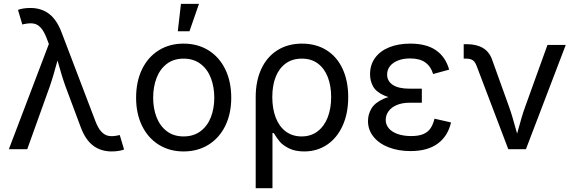

<svg xmlns="http://www.w3.org/2000/svg" viewBox="-20 -781 3008 1005"><path d="M235.8 -550.8 224.6 -580.1Q210 -618.2 193.1 -636.2Q176.3 -654.3 155.8 -657.7Q135.3 -661.1 105.5 -654.8L96.7 -652.8L74.2 -729Q82.5 -733.4 100.8 -736.3Q119.1 -739.3 138.7 -739.3Q196.3 -739.3 236.6 -708.7Q276.9 -678.2 301.8 -612.8L479 -147.9Q493.2 -110.4 510.3 -92Q527.3 -73.7 548.1 -69.8Q568.8 -65.9 598.1 -72.3L606.9 -74.2L629.4 1.5Q621.1 5.4 603.3 8.5Q585.4 11.7 564.9 11.7Q507.8 11.7 467.5 -18.8Q427.2 -49.3 402.8 -114.7L324.7 -323.7Q306.2 -373.5 282.2 -460Q266.6 -515.1 264.6 -521H296.9Q285.2 -481.9 276.9 -449.7Q268.6 -418.9 258.8 -385.7Q249 -352.5 238.8 -323.7L122.6 0H26.4Z M692.4 -269.5Q692.4 -354 723.4 -418.2Q754.4 -482.4 810.8 -517.6Q867.2 -552.7 940.9 -552.7Q1014.6 -552.7 1071.3 -517.6Q1127.9 -482.4 1159.2 -418.2Q1190.4 -354 1190.4 -269.5Q1190.4 -186 1159.2 -122.3Q1127.9 -58.6 1071.3 -23.4Q1014.6 11.7 940.9 11.7Q867.7 11.7 811.3 -23.4Q754.9 -58.6 723.6 -122.3Q692.4 -186 692.4 -269.5ZM1101.6 -269.5Q1101.6 -325.7 1084 -372.1Q1066.4 -418.5 1030 -446.3Q993.7 -474.1 940.9 -474.1Q888.7 -474.1 852.8 -446.5Q816.9 -418.9 799.3 -372.3Q781.7 -325.7 781.7 -269.5Q781.7 -213.9 799.3 -168Q816.9 -122.1 852.8 -94.5Q888.7 -66.9 940.9 -66.9Q993.7 -66.9 1030 -94.5Q1066.4 -122.1 1084 -168Q1101.6 -213.9 1101.6 -269.5ZM927.2 -760.7H1021.5L971.7 -617.2H910.6Z M1560.5 -552.7Q1633.8 -552.7 1688.5 -518.8Q1743.2 -484.9 1772.9 -421.4Q1802.7 -357.9 1802.7 -272.5Q1802.7 -187.5 1773.4 -123Q1744.1 -58.6 1691.9 -23.4Q1639.6 11.7 1572.3 11.7Q1524.9 11.7 1492.7 -4.4Q1460.4 -20.5 1444.3 -39.8Q1428.2 -59.1 1413.1 -84.5H1406.2V204.1H1318.4V-272.5Q1318.4 -357.4 1348.1 -420.9Q1377.9 -484.4 1432.9 -518.6Q1487.8 -552.7 1560.5 -552.7ZM1713.4 -272.9Q1713.4 -330.6 1696.3 -376Q1679.2 -421.4 1644.8 -447.8Q1610.4 -474.1 1560.1 -474.1Q1510.7 -474.1 1476.1 -449.2Q1441.4 -424.3 1423.3 -379.2Q1405.3 -334 1405.3 -272.9Q1405.3 -212.4 1423.1 -165.8Q1440.9 -119.1 1475.6 -93Q1510.3 -66.9 1558.6 -66.9Q1607.9 -66.9 1642.8 -93.8Q1677.7 -120.6 1695.6 -167.2Q1713.4 -213.9 1713.4 -272.9Z M1906.2 -147.5Q1906.2 -182.1 1924.1 -212.6Q1941.9 -243.2 1987.8 -263.7Q2033.7 -284.2 2111.8 -284.2H2188V-243.2H2122.6Q2085.4 -243.2 2057.4 -231.4Q2029.3 -219.7 2014.2 -199.2Q1999 -178.7 1999 -153.3Q1999 -128.4 2015.4 -109.1Q2031.7 -89.8 2062.3 -79.3Q2092.8 -68.8 2132.8 -68.8Q2170.9 -68.8 2195.1 -78.9Q2219.2 -88.9 2232.9 -108.6Q2246.6 -128.4 2254.4 -159.7L2340.8 -140.1Q2324.7 -68.8 2271.5 -29.5Q2218.3 9.8 2128.9 9.8Q2065.4 9.8 2014.6 -9.8Q1963.9 -29.3 1935.1 -65.2Q1906.2 -101.1 1906.2 -147.5ZM1917 -392.1Q1917 -441.9 1943.4 -478Q1969.7 -514.2 2017.3 -533.4Q2064.9 -552.7 2127.4 -552.7Q2211.9 -552.7 2262.2 -517.8Q2312.5 -482.9 2331.1 -416.5L2247.1 -393.6Q2235.4 -433.1 2206.3 -454.1Q2177.2 -475.1 2127 -475.1Q2090.8 -475.1 2063.5 -464.4Q2036.1 -453.6 2021.2 -434.6Q2006.3 -415.5 2006.3 -390.6Q2006.3 -356.4 2036.1 -336.7Q2065.9 -316.9 2122.6 -316.9H2188V-261.7H2111.8Q2035.2 -261.7 1991.9 -280.8Q1948.7 -299.8 1932.9 -328.6Q1917 -357.4 1917 -392.1Z M2419.4 -474.1H2407.2V-549.8H2421.9Q2474.1 -549.8 2507.6 -530Q2541 -510.3 2555.7 -469.2L2644.5 -222.2Q2654.8 -193.4 2663.3 -164.3Q2671.9 -135.3 2683.1 -94.2L2703.1 -24.9H2670.9Q2677.2 -45.9 2689 -89.8Q2701.2 -133.8 2709.7 -163.3Q2718.3 -192.9 2729 -222.2L2845.7 -545.9H2941.4L2732.9 0H2640.6L2474.6 -436.5Q2466.8 -457.5 2454.3 -465.8Q2441.9 -474.1 2419.4 -474.1Z"/></svg>

Font: Inter RS Variable
Style: Regular
Weight: 400
Designer: Rasmus Andersson (customised by Maria Ramos and Noel Pretorius)
Foundry: rsms
Version: Version 3.001;Glyphs 3.2.3 (3260)